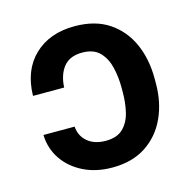

<svg xmlns="http://www.w3.org/2000/svg" viewBox="-88 -641 738 738"><g transform="rotate(-15 281.5 -272.0)"><path d="M47.2 -179.7H171.2Q173.7 -142.4 201 -119.1Q228.3 -95.9 273.4 -95.9Q318.5 -95.9 342.5 -119.5Q366.5 -143.1 375.4 -180.6Q384.2 -218 384.2 -259.2V-279.1Q384.2 -319.6 375.2 -358.3Q366.1 -397 342 -422.1Q317.8 -447.1 272 -447.1Q222.7 -447.1 198.2 -416.5Q173.7 -386 171.2 -335.2H47.2Q49.4 -437.1 110.1 -494.9Q170.8 -552.6 270.2 -552.6Q351.9 -552.6 406.4 -516.2Q460.9 -479.8 488.5 -418Q516 -356.2 516 -279.1V-259.2Q516 -184.3 488.1 -123.2Q460.2 -62.1 405.7 -26.1Q351.2 9.9 271.3 9.9Q207.4 9.9 157.1 -14.9Q106.9 -39.8 77.8 -82.7Q48.7 -125.7 47.2 -179.7Z"/></g></svg>

Font: Inter Zeller Semi Bold
Style: Regular
Weight: 600
Designer: Rasmus Andersson; Joe Bland
Foundry: zeller
Version: Version 3.015;git-dec3a8cb1